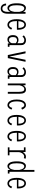

<svg xmlns="http://www.w3.org/2000/svg" viewBox="2192 -2982 990 5415"><g transform="rotate(90 2687.5 -275.0)"><path d="M205.5 11Q150.5 11 112 -51.5Q73.5 -114 73.5 -251Q73.5 -388 110.5 -449.5Q147.5 -511 202.5 -511Q243 -511 271 -488Q299 -465 315.5 -430L316.5 -500H367.5V-2.5Q367.5 98.5 329.5 149.2Q291.5 200 221.5 200Q173.5 200 142.5 177.2Q111.5 154.5 96.5 119.5Q81.5 84.5 81.5 49H132Q132 66.5 140.2 91.2Q148.5 116 168 135Q187.5 154 221.5 154Q269.5 154 292.2 114.2Q315 74.5 315 10.5V-72.5Q298.5 -36.5 271.2 -12.8Q244 11 205.5 11ZM128 -251Q128 -137.5 153 -87Q178 -36.5 217 -36.5Q246 -36.5 266.2 -58.2Q286.5 -80 298.5 -114Q310.5 -148 315 -185V-324.5Q310 -357 298 -389.2Q286 -421.5 265.8 -442.5Q245.5 -463.5 216.5 -463.5Q176.5 -463.5 152.2 -415Q128 -366.5 128 -251Z M679 11Q612.5 11 567.2 -53Q522 -117 522 -251Q522 -379 565 -445.5Q608 -512 678 -512Q723.5 -512 755 -484Q786.5 -456 803 -408Q819.5 -360 819.5 -300Q819.5 -287 819 -275.8Q818.5 -264.5 818 -256H574.5Q574.5 -253.5 574.5 -250.5Q574.5 -141.5 603.2 -88.5Q632 -35.5 679 -35.5Q710.5 -35.5 729 -52.2Q747.5 -69 756.5 -89.5Q765.5 -110 769 -121.5L815 -98Q812 -87 802.2 -69Q792.5 -51 775.8 -32.5Q759 -14 735 -1.5Q711 11 679 11ZM676 -465.5Q633.5 -465.5 607.8 -422.8Q582 -380 576.5 -298H768.5V-305.5Q768.5 -346 759.5 -382.8Q750.5 -419.5 730 -442.5Q709.5 -465.5 676 -465.5Z M1093.5 11Q1036.5 11 1003.8 -30.8Q971 -72.5 971 -144.5Q971 -223.5 1008.8 -262.2Q1046.5 -301 1107.5 -301Q1143 -301 1167 -288.5Q1191 -276 1199.5 -268V-367Q1199.5 -421.5 1175.2 -443.2Q1151 -465 1109 -465Q1083.5 -465 1062.5 -454.5Q1041.5 -444 1027.2 -431.2Q1013 -418.5 1007.5 -411.5L978.5 -450.5Q985.5 -459.5 1005 -474.2Q1024.5 -489 1053.5 -500.5Q1082.5 -512 1118 -512Q1154 -512 1184.8 -498Q1215.5 -484 1234.2 -454Q1253 -424 1253 -376V-46.5H1301V0H1205.5L1203 -54Q1200 -43 1187 -27.8Q1174 -12.5 1150.8 -0.8Q1127.5 11 1093.5 11ZM1107.5 -34Q1137 -34 1156.2 -50Q1175.5 -66 1186 -85Q1196.5 -104 1199.5 -113V-223Q1191 -232 1167.5 -246Q1144 -260 1114 -260Q1075 -260 1050 -233.5Q1025 -207 1025 -145.5Q1025 -34 1107.5 -34Z M1532.5 0 1428 -500H1484.5L1575 -47H1576L1666.5 -500H1723L1619 0Z M1993.5 11Q1936.5 11 1903.8 -30.8Q1871 -72.5 1871 -144.5Q1871 -223.5 1908.8 -262.2Q1946.5 -301 2007.5 -301Q2043 -301 2067 -288.5Q2091 -276 2099.5 -268V-367Q2099.5 -421.5 2075.2 -443.2Q2051 -465 2009 -465Q1983.5 -465 1962.5 -454.5Q1941.5 -444 1927.2 -431.2Q1913 -418.5 1907.5 -411.5L1878.5 -450.5Q1885.5 -459.5 1905 -474.2Q1924.5 -489 1953.5 -500.5Q1982.5 -512 2018 -512Q2054 -512 2084.8 -498Q2115.5 -484 2134.2 -454Q2153 -424 2153 -376V-46.5H2201V0H2105.5L2103 -54Q2100 -43 2087 -27.8Q2074 -12.5 2050.8 -0.8Q2027.5 11 1993.5 11ZM2007.5 -34Q2037 -34 2056.2 -50Q2075.5 -66 2086 -85Q2096.5 -104 2099.5 -113V-223Q2091 -232 2067.5 -246Q2044 -260 2014 -260Q1975 -260 1950 -233.5Q1925 -207 1925 -145.5Q1925 -34 2007.5 -34Z M2334 0V-500H2384L2386.5 -429.5Q2405 -465.5 2435.5 -488.8Q2466 -512 2507 -512Q2568.5 -512 2596.5 -465.8Q2624.5 -419.5 2624.5 -330V0H2571V-313Q2571 -387 2554.8 -425.5Q2538.5 -464 2493 -464Q2452 -464 2423.2 -424.5Q2394.5 -385 2387 -329V0Z M2944 11Q2904.5 11 2868.8 -15Q2833 -41 2810.2 -98.5Q2787.5 -156 2787.5 -251Q2787.5 -347 2810.2 -404.2Q2833 -461.5 2868.8 -486.8Q2904.5 -512 2944 -512Q2994.5 -512 3025.2 -478Q3056 -444 3071.5 -401L3023 -379Q3011 -410 2994 -437.5Q2977 -465 2943.5 -465Q2903.5 -465 2871.8 -414Q2840 -363 2840 -251Q2840 -140.5 2871.8 -88.2Q2903.5 -36 2944 -36Q2968 -36 2984.2 -51Q3000.5 -66 3009.8 -87Q3019 -108 3023 -125.5L3071.5 -104Q3066 -82.5 3049.5 -55.5Q3033 -28.5 3006.5 -8.8Q2980 11 2944 11Z M3379 11Q3312.5 11 3267.2 -53Q3222 -117 3222 -251Q3222 -379 3265 -445.5Q3308 -512 3378 -512Q3423.5 -512 3455 -484Q3486.5 -456 3503 -408Q3519.5 -360 3519.5 -300Q3519.5 -287 3519 -275.8Q3518.5 -264.5 3518 -256H3274.5Q3274.5 -253.5 3274.5 -250.5Q3274.5 -141.5 3303.2 -88.5Q3332 -35.5 3379 -35.5Q3410.5 -35.5 3429 -52.2Q3447.5 -69 3456.5 -89.5Q3465.5 -110 3469 -121.5L3515 -98Q3512 -87 3502.2 -69Q3492.5 -51 3475.8 -32.5Q3459 -14 3435 -1.5Q3411 11 3379 11ZM3376 -465.5Q3333.5 -465.5 3307.8 -422.8Q3282 -380 3276.5 -298H3468.5V-305.5Q3468.5 -346 3459.5 -382.8Q3450.5 -419.5 3430 -442.5Q3409.5 -465.5 3376 -465.5Z M3829 11Q3762.5 11 3717.2 -53Q3672 -117 3672 -251Q3672 -379 3715 -445.5Q3758 -512 3828 -512Q3873.5 -512 3905 -484Q3936.5 -456 3953 -408Q3969.5 -360 3969.5 -300Q3969.5 -287 3969 -275.8Q3968.5 -264.5 3968 -256H3724.5Q3724.5 -253.5 3724.5 -250.5Q3724.5 -141.5 3753.2 -88.5Q3782 -35.5 3829 -35.5Q3860.5 -35.5 3879 -52.2Q3897.5 -69 3906.5 -89.5Q3915.5 -110 3919 -121.5L3965 -98Q3962 -87 3952.2 -69Q3942.5 -51 3925.8 -32.5Q3909 -14 3885 -1.5Q3861 11 3829 11ZM3826 -465.5Q3783.5 -465.5 3757.8 -422.8Q3732 -380 3726.5 -298H3918.5V-305.5Q3918.5 -346 3909.5 -382.8Q3900.5 -419.5 3880 -442.5Q3859.5 -465.5 3826 -465.5Z M4135.5 0V-46.5H4218V-453.5H4135V-500H4266.5L4271 -425Q4292 -462.5 4325.2 -487Q4358.5 -511.5 4401 -511.5Q4423.5 -511.5 4438.2 -506Q4453 -500.5 4458 -496.5L4438.5 -449.5Q4435.5 -453 4424.2 -457.2Q4413 -461.5 4395.5 -461.5Q4366 -461.5 4339.5 -442Q4313 -422.5 4295 -390.2Q4277 -358 4272 -320.5V-46.5H4361V0Z M4663.5 11Q4608 11 4569.8 -51.5Q4531.5 -114 4531.5 -251Q4531.5 -388 4568.2 -449.5Q4605 -511 4660.5 -511Q4700 -511 4728 -488.8Q4756 -466.5 4772.5 -432V-750H4826.5V-47H4875.5V0H4775.5L4773 -73.5Q4757 -37 4729.8 -13Q4702.5 11 4663.5 11ZM4585.5 -251Q4585.5 -137.5 4610.8 -87Q4636 -36.5 4675 -36.5Q4703.5 -36.5 4723.5 -57.5Q4743.5 -78.5 4755.5 -111.2Q4767.5 -144 4772.5 -180.5V-328Q4767 -360.5 4755 -391.5Q4743 -422.5 4723 -443Q4703 -463.5 4674 -463.5Q4634.5 -463.5 4610 -415Q4585.5 -366.5 4585.5 -251Z M5154 11Q5087.5 11 5042.2 -53Q4997 -117 4997 -251Q4997 -379 5040 -445.5Q5083 -512 5153 -512Q5198.5 -512 5230 -484Q5261.5 -456 5278 -408Q5294.5 -360 5294.5 -300Q5294.5 -287 5294 -275.8Q5293.5 -264.5 5293 -256H5049.5Q5049.5 -253.5 5049.5 -250.5Q5049.5 -141.5 5078.2 -88.5Q5107 -35.5 5154 -35.5Q5185.5 -35.5 5204 -52.2Q5222.5 -69 5231.5 -89.5Q5240.5 -110 5244 -121.5L5290 -98Q5287 -87 5277.2 -69Q5267.5 -51 5250.8 -32.5Q5234 -14 5210 -1.5Q5186 11 5154 11ZM5151 -465.5Q5108.5 -465.5 5082.8 -422.8Q5057 -380 5051.5 -298H5243.5V-305.5Q5243.5 -346 5234.5 -382.8Q5225.5 -419.5 5205 -442.5Q5184.5 -465.5 5151 -465.5Z"/></g></svg>

Font: Trispace Condensed ExtraLight
Style: Regular
Weight: 200
Width: 3
Designer: Tyler Finck
Foundry: Etcetera Type Company
Version: Version 1.210; ttfautohint (v1.8.3)